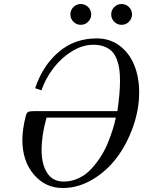

<svg xmlns="http://www.w3.org/2000/svg" viewBox="-20 -922 740 960"><path d="M187 -470.2 155.8 -481Q192.9 -592.8 272.5 -661.4Q352.1 -730 463.9 -730Q529.3 -730 578.1 -693.4Q627 -656.7 651.4 -595.9Q675.8 -535.2 675.8 -460Q675.8 -375 645.5 -288.8Q615.2 -202.6 564.9 -135Q514.6 -67.4 442.9 -24.7Q371.1 18.1 293.9 18.1Q206.5 18.1 149.2 -49.3Q91.8 -116.7 91.8 -223.1Q91.8 -274.4 108.9 -342.8Q112.8 -356.9 119.6 -361.6Q126.5 -366.2 147 -366.2H566.9Q580.1 -456.1 580.1 -516.1Q580.1 -548.8 576.9 -574.2Q573.7 -599.6 564.7 -623.5Q555.7 -647.5 541.3 -663.3Q526.9 -679.2 502.9 -688.7Q479 -698.2 446.8 -698.2Q393.6 -698.2 340.8 -666.3Q288.1 -634.3 248.3 -582.8Q208.5 -531.2 187 -470.2ZM212.9 -334Q188 -248 188 -170.9Q188 -100.6 215.8 -57.4Q243.7 -14.2 297.9 -14.2Q336.9 -14.2 372.3 -30.5Q407.7 -46.9 434.1 -75Q460.4 -103 481.9 -136Q503.4 -168.9 518.8 -206.5Q534.2 -244.1 543.7 -274.9Q553.2 -305.7 559.1 -334ZM551.3 -886.7Q566.4 -901.9 587.9 -901.9Q609.4 -901.9 624.8 -886.7Q640.1 -871.6 640.1 -850.1Q640.1 -828.6 624.8 -813.2Q609.4 -797.9 587.9 -797.9Q566.4 -797.9 551.3 -813.2Q536.1 -828.6 536.1 -850.1Q536.1 -871.6 551.3 -886.7ZM347.2 -886.7Q362.3 -901.9 383.8 -901.9Q405.3 -901.9 420.7 -886.7Q436 -871.6 436 -850.1Q436 -828.6 420.7 -813.2Q405.3 -797.9 383.8 -797.9Q362.3 -797.9 347.2 -813.2Q332 -828.6 332 -850.1Q332 -871.6 347.2 -886.7Z"/></svg>

Font: Flanker Steampunk
Style: Italic
Weight: 400
Italic angle: -12°
Designer: Alexey Kryukov, Leonardo Di Lena
Foundry: Alexey Kryukov, Leonardo Di Lena
Version: 1.210